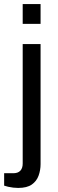

<svg xmlns="http://www.w3.org/2000/svg" viewBox="-43 -743 285 945"><path d="M68.7 -625.4V-723H156.7V-625.4ZM46.4 182Q34.7 182 22 180.5Q9.3 179 -2.7 176.3Q-14.6 173.7 -22.6 170.7V109.6H22.4Q45.2 109.6 56.9 97.4Q68.7 85.2 68.7 61.9V-526H156.7V64.5Q156.7 94.2 147 121.3Q137.4 148.4 113.6 165.2Q89.8 182 46.4 182Z"/></svg>

Font: Archivo SemiBold
Style: Regular
Weight: 600
Designer: Hector Gatti
Foundry: Omnibus-Type
Version: Version 2.001